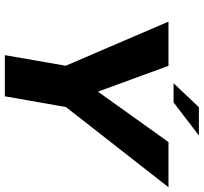

<svg xmlns="http://www.w3.org/2000/svg" viewBox="-44 -796 840 792"><g transform="rotate(90 376.0 -400.0)"><path d="M207.5 0H377.2L421.5 -251.8L752.3 -675H566L358.9 -385.2H357.6L251.6 -675H69.2L251.2 -251ZM323.2 -696H402.6L538.8 -800.4H422.3Z"/></g></svg>

Font: Anybody Thin
Style: Italic
Weight: 100
Italic angle: -10°
Designer: Tyler Finck
Foundry: Etcetera Type Company
Version: Version 1.114;gftools[0.9.25]